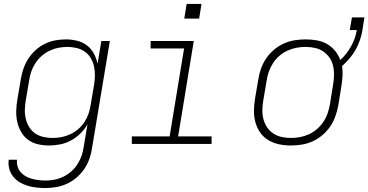

<svg xmlns="http://www.w3.org/2000/svg" viewBox="-20 -727 1861 970"><path d="M211 223Q187 223 164 220.5Q141 218 119.5 211.5Q98 205 79 193.5Q60 182 46.5 165Q33 148 27 126Q21 104 24 80H66Q64 98 69 114.5Q74 131 85 143.5Q96 156 110.5 164Q125 172 141.5 176.5Q158 181 175.5 183Q193 185 211 185Q233 185 256 180.5Q279 176 300.5 165.5Q322 155 340.5 138.5Q359 122 372 101.5Q385 81 392.5 59Q400 37 403 14L422 -99Q407 -73 385.5 -52Q364 -31 338 -17Q312 -3 283.5 2.5Q255 8 228 8Q199 8 171 1.5Q143 -5 121.5 -21Q100 -37 86.5 -61Q73 -85 67 -112Q61 -139 62 -168Q63 -197 68 -226L85 -326Q89 -352 98 -378.5Q107 -405 122 -429Q137 -453 159 -473Q181 -493 206.5 -505.5Q232 -518 259 -523Q286 -528 313 -528Q342 -528 370 -521Q398 -514 419.5 -497.5Q441 -481 454 -456.5Q467 -432 473 -405L492 -520H535L445 21Q441 48 432 74.5Q423 101 406.5 125.5Q390 150 367.5 169.5Q345 189 319 201Q293 213 265.5 218Q238 223 211 223ZM247 -30Q269 -30 291.5 -34.5Q314 -39 335.5 -49Q357 -59 375.5 -75Q394 -91 407 -111Q420 -131 427.5 -153Q435 -175 438 -197L455 -297Q459 -321 459.5 -345Q460 -369 455 -391.5Q450 -414 438.5 -433.5Q427 -453 408.5 -466Q390 -479 367 -484.5Q344 -490 320 -490Q298 -490 275 -485.5Q252 -481 230 -470.5Q208 -460 189.5 -443.5Q171 -427 158 -406.5Q145 -386 137.5 -364Q130 -342 127 -319L110 -219Q106 -195 105.5 -171.5Q105 -148 110.5 -125.5Q116 -103 128 -84Q140 -65 158.5 -52.5Q177 -40 200 -35Q223 -30 247 -30Z M646 0V-38H837L910 -482H741V-520H959L880 -38H1049V0ZM911 -633 923 -707H998L986 -633Z M1450 8Q1450 8 1450 8Q1450 8 1450 8H1449Q1419 8 1390 2Q1361 -4 1336.5 -18.5Q1312 -33 1295.5 -56Q1279 -79 1271 -107Q1263 -135 1263 -165Q1263 -195 1268 -226L1285 -326Q1289 -353 1298.5 -380Q1308 -407 1324.5 -431.5Q1341 -456 1364 -475.5Q1387 -495 1413.5 -507Q1440 -519 1468 -523.5Q1496 -528 1524 -528Q1524 -528 1524 -528Q1524 -528 1524 -528Q1553 -528 1581 -523Q1609 -518 1632.5 -504.5Q1656 -491 1673 -470Q1690 -449 1699 -424Q1716 -439 1729.5 -456.5Q1743 -474 1753.5 -493Q1764 -512 1771.5 -532Q1779 -552 1782 -572L1783 -575H1747L1758 -639H1821L1811 -575Q1807 -550 1798.5 -525Q1790 -500 1777 -476.5Q1764 -453 1746 -432Q1728 -411 1708 -393Q1712 -369 1710.5 -344Q1709 -319 1705 -294L1689 -194Q1684 -167 1674.5 -140Q1665 -113 1648.5 -88.5Q1632 -64 1609 -44.5Q1586 -25 1559.5 -13Q1533 -1 1505 3.5Q1477 8 1450 8ZM1450 -30Q1473 -30 1496.5 -34.5Q1520 -39 1541.5 -49Q1563 -59 1582 -75.5Q1601 -92 1614.5 -112.5Q1628 -133 1635.5 -155.5Q1643 -178 1647 -201L1663 -301Q1667 -325 1667.5 -349Q1668 -373 1662.5 -395.5Q1657 -418 1644 -436.5Q1631 -455 1612.5 -467.5Q1594 -480 1570.5 -485Q1547 -490 1523 -490Q1500 -490 1477 -485.5Q1454 -481 1432 -471Q1410 -461 1391 -444.5Q1372 -428 1359 -407.5Q1346 -387 1338 -364.5Q1330 -342 1327 -319L1310 -219Q1306 -195 1305.5 -171Q1305 -147 1311 -124.5Q1317 -102 1329.5 -83.5Q1342 -65 1361 -52.5Q1380 -40 1403 -35Q1426 -30 1450 -30Z"/></svg>

Font: Iosevka SS04 XLt Ex Obl
Style: Regular
Weight: 200
Width: 7
Italic angle: -9°
Monospace: yes
Designer: Belleve Invis
Foundry: Belleve Invis
Version: Version 19.0.0; ttfautohint (v1.8.4)